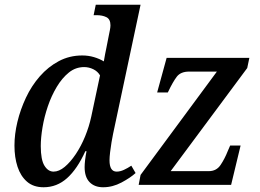

<svg xmlns="http://www.w3.org/2000/svg" viewBox="-20 -780 1095 810"><path d="M164 10Q121 10 94 -13.5Q67 -37 54 -76.5Q41 -116 41 -166Q41 -214 53.5 -266Q66 -318 89.5 -368Q113 -418 148 -458Q183 -498 228 -522Q273 -546 327 -546Q353 -546 376.5 -539Q400 -532 418 -521Q420 -534 423.5 -552Q427 -570 429 -579L438 -625Q441 -640 443.5 -652.5Q446 -665 446 -673Q446 -699 429 -707.5Q412 -716 387 -716H375L384 -760H573L457 -215Q454 -201 450.5 -180Q447 -159 444.5 -138Q442 -117 442 -104Q442 -56 472 -56Q487 -56 503 -63.5Q519 -71 534 -81L552 -50Q530 -30 492.5 -10Q455 10 415 10Q379 10 358 -11.5Q337 -33 337 -75Q337 -87 339 -104.5Q341 -122 345 -142H340Q306 -67 263 -28.5Q220 10 164 10ZM206 -56Q229 -56 253 -76Q277 -96 299.5 -129.5Q322 -163 339 -204.5Q356 -246 365 -288L402 -462Q392 -479 373.5 -488Q355 -497 335 -497Q299 -497 270.5 -474Q242 -451 219.5 -413.5Q197 -376 182 -332Q167 -288 159.5 -243.5Q152 -199 152 -164Q152 -106 167.5 -81Q183 -56 206 -56ZM565 0 573 -42 895 -478H778Q742 -478 725.5 -456Q709 -434 690 -394L688 -390H643L683 -536H1032L1023 -493L700 -58H861Q893 -58 910.5 -84Q928 -110 941 -143L951 -166H995L955 0Z"/></svg>

Font: Noto Serif SemiCondensed Medium
Style: Italic
Weight: 500
Width: 4
Italic angle: -12°
Designer: Monotype Design Team
Foundry: Monotype Imaging Inc.
Version: Version 2.013